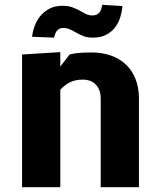

<svg xmlns="http://www.w3.org/2000/svg" viewBox="-20 -776 690 796"><path d="M230 0H71.5V-550L230 -560V-500L268.5 -550Q287.5 -555 309.2 -556.8Q331 -558.5 360 -558.5Q405.5 -558.5 442 -545Q478.5 -531.5 503.8 -506.8Q529 -482 542.5 -446.8Q556 -411.5 556 -368V0H397.5V-368Q397.5 -388.5 391.2 -403.2Q385 -418 375 -427.5Q365 -437 352 -441.5Q339 -446 325 -446Q293.5 -446 271.8 -435.8Q250 -425.5 230 -404ZM113 -623.5Q115 -643.5 123 -666.2Q131 -689 146 -708Q161 -727 184 -739.5Q207 -752 238.5 -752Q263 -752 279.8 -745.8Q296.5 -739.5 310 -732Q323.5 -724.5 335.8 -718.2Q348 -712 363.5 -712Q374 -712 381 -715.5Q388 -719 392.8 -725Q397.5 -731 400 -739Q402.5 -747 404 -756L487.5 -751Q486 -729 479 -705.8Q472 -682.5 457.8 -663.5Q443.5 -644.5 421 -632.2Q398.5 -620 365 -620Q342 -620 326.2 -626.2Q310.5 -632.5 297.5 -640Q284.5 -647.5 271.2 -653.8Q258 -660 240.5 -660Q231.5 -660 225.5 -656.5Q219.5 -653 215.2 -647.5Q211 -642 208.5 -634.8Q206 -627.5 204 -620Z"/></svg>

Font: B612 Mono
Style: Bold
Weight: 700
Version: Version 1.005